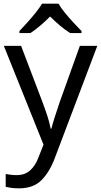

<svg xmlns="http://www.w3.org/2000/svg" viewBox="-20 -786 550 1046"><path d="M1 -536H95L211 -231Q226 -191 238 -154.5Q250 -118 256 -85H260Q266 -110 279 -150.5Q292 -191 306 -232L415 -536H510L279 74Q251 150 206.5 195Q162 240 84 240Q60 240 42 237.5Q24 235 11 232V162Q22 164 37.5 166Q53 168 70 168Q116 168 144.5 142Q173 116 189 73L217 2ZM299 -766Q311 -744 333.5 -716.5Q356 -689 380.5 -662.5Q405 -636 424 -617V-606H362Q336 -622 308 -645.5Q280 -669 253 -696Q226 -669 199 -646Q172 -623 146 -606H86V-617Q105 -637 128.5 -663Q152 -689 174 -716.5Q196 -744 209 -766Z"/></svg>

Font: Noto Sans Inscriptional Pahlavi
Style: Regular
Weight: 400
Designer: Monotype Design Team
Foundry: Monotype Imaging Inc.
Version: Version 2.003; ttfautohint (v1.8.4.7-5d5b)